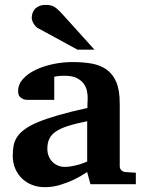

<svg xmlns="http://www.w3.org/2000/svg" viewBox="-20 -754 593 786"><path d="M350.1 0 336.9 -49.8Q311 -32.2 282.7 -18.6Q257.8 -6.8 227.1 2.7Q196.3 12.2 163.1 12.2Q135.7 12.2 112.1 3.2Q88.4 -5.9 70.6 -22.7Q52.7 -39.6 42.5 -63.5Q32.2 -87.4 32.2 -117.2Q32.2 -139.6 35.9 -158.7Q39.6 -177.7 50.5 -194.1Q61.5 -210.4 82 -225.3Q102.5 -240.2 136.5 -254.4Q170.4 -268.6 219.7 -282.7Q269 -296.9 337.9 -312V-324.2Q337.9 -331.5 338.4 -337.4Q338.4 -344.2 338.9 -351.1Q339.4 -365.2 335.9 -381.6Q332.5 -397.9 322.3 -411.9Q312 -425.8 293.5 -434.8Q274.9 -443.8 245.1 -443.8Q234.9 -443.8 226.8 -443.4Q218.8 -442.9 213.4 -441.9Q207 -440.9 202.1 -439.9V-345.2H99.1Q86.4 -344.2 76.7 -347.7Q68.4 -350.6 61.3 -357.9Q54.2 -365.2 54.2 -380.9Q54.2 -408.7 74 -430.7Q93.8 -452.6 125.7 -468Q157.7 -483.4 197.5 -491.7Q237.3 -500 276.9 -500Q319.8 -500 355.5 -493.7Q391.1 -487.3 416.7 -469Q442.4 -450.7 456.3 -417.5Q470.2 -384.3 470.2 -330.1V-73.2Q470.2 -64 476.6 -57.4Q482.9 -50.8 492.2 -49.8L536.1 -46.9V0ZM336.9 -257.8Q288.6 -248 257.1 -237.8Q225.6 -227.5 207 -214.4Q188.5 -201.2 181.2 -184.3Q173.8 -167.5 173.8 -145Q173.8 -129.4 179 -116Q184.1 -102.5 193.6 -92.5Q203.1 -82.5 216.3 -76.7Q229.5 -70.8 245.1 -70.8Q261.2 -70.8 277.6 -74.2Q293.9 -77.6 307.1 -81.5Q322.8 -86.4 336.9 -92.8ZM296.9 -550.8 134.8 -639.2Q129.4 -642.1 125 -647.2Q120.6 -652.3 117.2 -658.2Q113.8 -664.1 111.8 -670.2Q109.9 -676.3 109.9 -681.2Q109.9 -689.9 112.8 -699.5Q115.7 -709 122.3 -716.6Q128.9 -724.1 139.9 -729Q150.9 -733.9 167 -733.9Q177.2 -733.9 185.1 -732.4Q192.9 -731 200 -727.3Q207 -723.6 214.1 -717.5Q221.2 -711.4 230 -702.1L366.7 -550.8Z"/></svg>

Font: Charis SIL Am
Style: Bold
Weight: 700
Foundry: SIL International
Version: Version 5.000